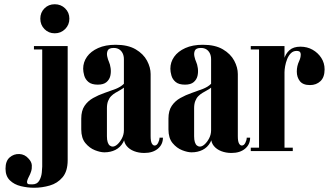

<svg xmlns="http://www.w3.org/2000/svg" viewBox="-20 -712 1560 905"><path d="M299 43Q299 95 275 123.5Q251 152 214.5 162.5Q178 173 141 173Q110 173 78.5 165.5Q47 158 26.5 138Q6 118 6 83Q6 47 25.5 30Q45 13 71 14Q97 15 115 36Q129 51 130 67Q131 83 126.5 96.5Q122 110 118 117Q106 140 107.5 148Q109 156 117 156.5Q125 157 132 157Q155 157 165 139.5Q175 122 177 101.5Q179 81 179 73V-495H299ZM140 -479V-495H179V-479ZM170 -624Q170 -653 189.5 -672.5Q209 -692 238 -692Q267 -692 287 -672.5Q307 -653 307 -624Q307 -595 287 -575Q267 -555 238 -555Q209 -555 189.5 -575Q170 -595 170 -624Z M372 -388Q372 -374 377 -356Q382 -338 397 -325.5Q412 -313 441 -313Q468 -313 482 -325Q496 -337 500 -354.5Q504 -372 501.5 -390.5Q499 -409 493 -422Q489 -430 485.5 -445.5Q482 -461 487.5 -473.5Q493 -486 516 -486Q531 -486 541.5 -479.5Q552 -473 558 -461Q564 -449 564 -433V-62Q564 -40 577 -24Q590 -8 612 0.5Q634 9 660 9Q700 9 724 -11Q748 -31 748 -63H732Q732 -52 725.5 -39Q719 -26 709 -26Q701 -26 695.5 -36Q690 -46 690 -70V-363Q690 -394 673 -426Q656 -458 619.5 -479.5Q583 -501 525 -501Q477 -501 442.5 -485.5Q408 -470 390 -444.5Q372 -419 372 -388ZM564 -317Q549 -302 524 -292.5Q499 -283 471.5 -273.5Q444 -264 419 -250Q394 -236 378.5 -213Q363 -190 363 -153V-102Q363 -61 382.5 -37.5Q402 -14 427.5 -4Q453 6 472 6Q501 6 524 -5.5Q547 -17 560.5 -41Q574 -65 574 -100L586 -59V-317ZM564 -299V-98Q564 -78 555 -60.5Q546 -43 534 -32Q522 -21 511 -21Q504 -21 497.5 -26Q491 -31 487.5 -42Q484 -53 484 -70V-202Q484 -222 489.5 -236Q495 -250 504 -259Q513 -268 524 -274.5Q535 -281 545 -286.5Q555 -292 564 -299Z M783 -388Q783 -374 788 -356Q793 -338 808 -325.5Q823 -313 852 -313Q879 -313 893 -325Q907 -337 911 -354.5Q915 -372 912.5 -390.5Q910 -409 904 -422Q900 -430 896.5 -445.5Q893 -461 898.5 -473.5Q904 -486 927 -486Q942 -486 952.5 -479.5Q963 -473 969 -461Q975 -449 975 -433V-62Q975 -40 988 -24Q1001 -8 1023 0.5Q1045 9 1071 9Q1111 9 1135 -11Q1159 -31 1159 -63H1143Q1143 -52 1136.5 -39Q1130 -26 1120 -26Q1112 -26 1106.5 -36Q1101 -46 1101 -70V-363Q1101 -394 1084 -426Q1067 -458 1030.5 -479.5Q994 -501 936 -501Q888 -501 853.5 -485.5Q819 -470 801 -444.5Q783 -419 783 -388ZM975 -317Q960 -302 935 -292.5Q910 -283 882.5 -273.5Q855 -264 830 -250Q805 -236 789.5 -213Q774 -190 774 -153V-102Q774 -61 793.5 -37.5Q813 -14 838.5 -4Q864 6 883 6Q912 6 935 -5.5Q958 -17 971.5 -41Q985 -65 985 -100L997 -59V-317ZM975 -299V-98Q975 -78 966 -60.5Q957 -43 945 -32Q933 -21 922 -21Q915 -21 908.5 -26Q902 -31 898.5 -42Q895 -53 895 -70V-202Q895 -222 900.5 -236Q906 -250 915 -259Q924 -268 935 -274.5Q946 -281 956 -286.5Q966 -292 975 -299Z M1311 -304V-372Q1311 -405 1318.5 -432Q1326 -459 1344.5 -475.5Q1363 -492 1396 -492Q1428 -492 1453.5 -477.5Q1479 -463 1494.5 -439Q1510 -415 1510 -385Q1510 -348 1490.5 -329.5Q1471 -311 1441 -311Q1408 -311 1393.5 -329.5Q1379 -348 1379 -374.5Q1379 -401 1390 -424Q1394 -432 1396.5 -443.5Q1399 -455 1396 -463.5Q1393 -472 1378 -472Q1362 -472 1351 -461Q1340 -450 1333.5 -433.5Q1327 -417 1324 -400Q1321 -383 1321 -371V-304ZM1201 0V-495H1321V0ZM1321 0V-16H1360V0ZM1162 0V-16H1201V0ZM1162 -479V-495H1201V-479Z"/></svg>

Font: Emberly Black
Style: Regular
Weight: 900
Designer: Rajesh Rajput
Foundry: Rajesh Rajput
Version: Version 1.000